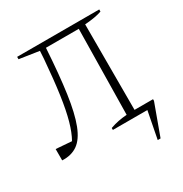

<svg xmlns="http://www.w3.org/2000/svg" viewBox="-188 -789 1063 1114"><g transform="rotate(-30 344.0 -232.0)"><path d="M548 181 583 0H352V-13Q380 -23 407.5 -28.5Q435 -34 465 -36L474 -607H254Q243 -431 226 -311.5Q209 -192 181.5 -121Q154 -50 112 -20.5Q70 9 9 6V-70L114 -62Q138 -104 156 -168Q174 -232 187.5 -327Q201 -422 212 -558L215 -609L83 -629V-645H633V-631Q592 -616 519 -611V-38H643V-27L567 181Z"/></g></svg>

Font: Piazzolla SC ExtraLight
Style: Regular
Weight: 200
Designer: Juan Pablo del Peral
Foundry: Huerta Tipografica
Version: Version 1.330